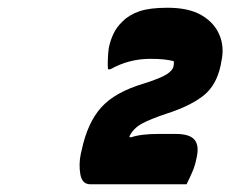

<svg xmlns="http://www.w3.org/2000/svg" viewBox="-20 -832 640 496"><path d="M462 -356H213Q192 -356 187.5 -382Q183 -408 189 -436L191 -444Q206 -515 241.5 -554.5Q277 -594 351 -616Q395 -630 410.5 -640Q426 -650 428 -660Q430 -667 429 -674Q417 -677 403 -678.5Q389 -680 368 -680Q313 -680 265 -653H259Q258 -662 258.5 -677Q259 -692 261 -708Q265 -728 273.5 -745.5Q282 -763 297 -777Q314 -794 340.5 -803Q367 -812 413 -812Q468 -812 501 -792.5Q534 -773 547 -741.5Q560 -710 552 -674L550 -663Q539 -611 505 -584.5Q471 -558 412 -539Q367 -524 345.5 -512Q324 -500 314 -479L318 -477Q343 -486 389 -486H434Q470 -486 482.5 -471Q495 -456 488 -425Q484 -404 476.5 -387Q469 -370 462 -356Z"/></svg>

Font: Recursive Mn Csl St Blk
Style: Italic
Weight: 900
Italic angle: -15°
Monospace: yes
Version: Version 1.079;hotconv 1.0.112;makeotfexe 2.5.65598; ttfautoh